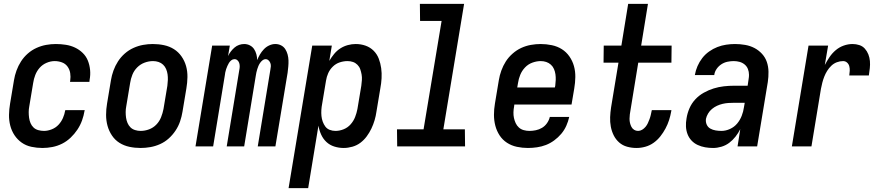

<svg xmlns="http://www.w3.org/2000/svg" viewBox="-20 -755 4540 990"><path d="M199 8Q170 8 142 2Q114 -4 92 -19.5Q70 -35 55 -57.5Q40 -80 33 -107Q26 -134 26.5 -163Q27 -192 32 -221L52 -341Q56 -366 65 -391Q74 -416 88.5 -438.5Q103 -461 123.5 -479Q144 -497 168.5 -508Q193 -519 218 -523.5Q243 -528 268 -528Q294 -528 319.5 -524Q345 -520 367 -509.5Q389 -499 406.5 -482Q424 -465 433 -442.5Q442 -420 444.5 -394.5Q447 -369 442 -343L441 -333H341L342 -339Q345 -359 342 -378Q339 -397 328 -412Q317 -427 299 -433.5Q281 -440 262 -440Q241 -440 220 -431Q199 -422 184.5 -405.5Q170 -389 162 -368.5Q154 -348 151 -327L131 -207Q128 -192 128 -177Q128 -162 130 -147.5Q132 -133 137.5 -120Q143 -107 153 -97.5Q163 -88 177.5 -84Q192 -80 207 -80Q226 -80 246.5 -88Q267 -96 281.5 -111.5Q296 -127 304.5 -146.5Q313 -166 316 -185L317 -187H417L416 -184Q412 -159 403 -134Q394 -109 379 -86.5Q364 -64 344 -45Q324 -26 300 -14Q276 -2 250 3Q224 8 199 8Z M705 8Q675 8 647 2Q619 -4 596 -18.5Q573 -33 557.5 -56Q542 -79 534.5 -106Q527 -133 527 -162.5Q527 -192 532 -221L552 -341Q556 -366 565 -391Q574 -416 588.5 -438.5Q603 -461 623.5 -479Q644 -497 668.5 -508Q693 -519 718 -523.5Q743 -528 768 -528Q798 -528 826 -522Q854 -516 877 -501.5Q900 -487 916 -464Q932 -441 939.5 -414Q947 -387 946.5 -357.5Q946 -328 941 -299L921 -179Q917 -154 908.5 -129Q900 -104 885 -81.5Q870 -59 850 -41Q830 -23 805.5 -12Q781 -1 755.5 3.5Q730 8 705 8ZM705 -80Q727 -80 748.5 -88Q770 -96 786 -112.5Q802 -129 810.5 -150.5Q819 -172 823 -193L843 -313Q845 -328 845.5 -343Q846 -358 844 -372Q842 -386 836.5 -399Q831 -412 821 -421.5Q811 -431 797.5 -435.5Q784 -440 769 -440Q747 -440 725.5 -432Q704 -424 687.5 -407.5Q671 -391 662.5 -369.5Q654 -348 651 -327L631 -207Q628 -192 628 -177Q628 -162 630 -148Q632 -134 637.5 -121Q643 -108 652.5 -98.5Q662 -89 676 -84.5Q690 -80 705 -80Z M988 0 1074 -520H1165L1156 -466Q1162 -479 1170.5 -490Q1179 -501 1189.5 -510Q1200 -519 1213 -523.5Q1226 -528 1239 -528Q1255 -528 1268.5 -521Q1282 -514 1290 -502Q1298 -490 1302 -475Q1306 -460 1306 -445Q1312 -460 1320.5 -474.5Q1329 -489 1341 -501.5Q1353 -514 1368.5 -521Q1384 -528 1399 -528H1400Q1416 -528 1429.5 -521Q1443 -514 1451 -501.5Q1459 -489 1463 -474Q1467 -459 1467.5 -443.5Q1468 -428 1466.5 -412Q1465 -396 1463 -380L1400 0H1309L1374 -395Q1376 -404 1376.5 -413Q1377 -422 1374 -430Q1371 -438 1364.5 -444Q1358 -450 1349 -450Q1341 -450 1333.5 -444Q1326 -438 1321 -430.5Q1316 -423 1312.5 -415Q1309 -407 1306.5 -398.5Q1304 -390 1302 -381.5Q1300 -373 1299 -365L1239 0H1149L1214 -395Q1216 -404 1216 -413Q1216 -422 1213.5 -430Q1211 -438 1204.5 -444Q1198 -450 1189 -450Q1180 -450 1172.5 -444Q1165 -438 1160.5 -430.5Q1156 -423 1152.5 -415Q1149 -407 1146 -398.5Q1143 -390 1141.5 -381.5Q1140 -373 1139 -365L1079 0Z M1468 215 1590 -520H1691L1678 -441Q1689 -460 1703 -477Q1717 -494 1735 -505.5Q1753 -517 1773.5 -522.5Q1794 -528 1814 -528Q1841 -528 1865 -519.5Q1889 -511 1906.5 -493.5Q1924 -476 1933 -452.5Q1942 -429 1945.5 -403.5Q1949 -378 1947.5 -351.5Q1946 -325 1941 -299L1921 -179Q1918 -157 1911.5 -135Q1905 -113 1895 -92Q1885 -71 1871 -52Q1857 -33 1838.5 -19Q1820 -5 1797 1.5Q1774 8 1752 8Q1727 8 1703.5 0.5Q1680 -7 1663 -23Q1646 -39 1636 -61Q1626 -83 1622 -107L1569 215ZM1710 -80Q1731 -80 1752 -88.5Q1773 -97 1788 -114Q1803 -131 1811 -151.5Q1819 -172 1823 -193L1843 -313Q1845 -328 1846 -342.5Q1847 -357 1844.5 -371Q1842 -385 1837.5 -398Q1833 -411 1823 -421Q1813 -431 1800 -435.5Q1787 -440 1772 -440Q1752 -440 1732 -433.5Q1712 -427 1696.5 -412Q1681 -397 1672.5 -378Q1664 -359 1661 -339L1641 -219Q1638 -204 1637 -188Q1636 -172 1637.5 -157Q1639 -142 1644 -128Q1649 -114 1657.5 -102.5Q1666 -91 1680 -85.5Q1694 -80 1710 -80Z M2378 0H2028L2027 -88H2164L2257 -647H2146L2145 -735H2373L2266 -88H2377Z M2702 8Q2673 8 2645 2Q2617 -4 2594 -19Q2571 -34 2556 -57Q2541 -80 2534 -107Q2527 -134 2527 -163Q2527 -192 2532 -221L2552 -341Q2556 -366 2565 -391Q2574 -416 2588 -438Q2602 -460 2623 -478.5Q2644 -497 2668 -508Q2692 -519 2717.5 -523.5Q2743 -528 2768 -528Q2797 -528 2825.5 -522Q2854 -516 2877 -501.5Q2900 -487 2916 -464Q2932 -441 2939.5 -414Q2947 -387 2946.5 -357.5Q2946 -328 2941 -299L2927 -216H2632L2631 -207Q2628 -192 2627.5 -176.5Q2627 -161 2630 -147Q2633 -133 2639 -120Q2645 -107 2655.5 -97.5Q2666 -88 2680.5 -84Q2695 -80 2710 -80Q2726 -80 2743 -83.5Q2760 -87 2775 -96Q2790 -105 2800.5 -120Q2811 -135 2815 -152H2915Q2910 -129 2900 -106.5Q2890 -84 2874 -65Q2858 -46 2837.5 -31Q2817 -16 2795 -7.5Q2773 1 2749 4.5Q2725 8 2702 8ZM2647 -304H2841L2843 -313Q2845 -328 2845.5 -343Q2846 -358 2844 -372Q2842 -386 2836.5 -399Q2831 -412 2820.5 -421.5Q2810 -431 2796.5 -435.5Q2783 -440 2768 -440Q2747 -440 2725 -432Q2703 -424 2687 -407Q2671 -390 2662.5 -369Q2654 -348 2651 -327Z M3262 8Q3237 8 3213.5 1.5Q3190 -5 3172.5 -20.5Q3155 -36 3144.5 -57Q3134 -78 3129.5 -102Q3125 -126 3126 -151Q3127 -176 3131 -202L3169 -432H3092L3093 -520H3184L3219 -735H3321L3286 -520H3443L3442 -432H3271L3231 -187Q3229 -176 3227.5 -165Q3226 -154 3226 -142.5Q3226 -131 3228.5 -120.5Q3231 -110 3236 -100.5Q3241 -91 3250 -85.5Q3259 -80 3270 -80Q3281 -80 3291 -86Q3301 -92 3308.5 -101Q3316 -110 3320.5 -120Q3325 -130 3329 -140.5Q3333 -151 3335.5 -162Q3338 -173 3340 -183L3341 -187H3442L3441 -181Q3437 -158 3430 -136Q3423 -114 3411.5 -92.5Q3400 -71 3385 -52Q3370 -33 3350.5 -19Q3331 -5 3308 1.5Q3285 8 3262 8Z M3657 8Q3636 8 3616 4.5Q3596 1 3577.5 -7.5Q3559 -16 3545.5 -30.5Q3532 -45 3525 -63.5Q3518 -82 3517 -102.5Q3516 -123 3520 -145Q3524 -171 3535 -196.5Q3546 -222 3565 -242.5Q3584 -263 3609 -277Q3634 -291 3660 -299Q3686 -307 3712.5 -310Q3739 -313 3765 -313H3835L3840 -347Q3841 -352 3841.5 -358Q3842 -364 3842 -369Q3842 -385 3836.5 -399Q3831 -413 3819.5 -422.5Q3808 -432 3793.5 -436Q3779 -440 3763 -440Q3747 -440 3730.5 -436.5Q3714 -433 3699.5 -423.5Q3685 -414 3675 -399.5Q3665 -385 3663 -369V-368H3563V-369Q3567 -392 3576.5 -414Q3586 -436 3601 -455.5Q3616 -475 3636.5 -489.5Q3657 -504 3679 -512.5Q3701 -521 3724 -524.5Q3747 -528 3770 -528Q3796 -528 3822 -523.5Q3848 -519 3870 -507.5Q3892 -496 3909 -477.5Q3926 -459 3934 -435.5Q3942 -412 3942.5 -385.5Q3943 -359 3939 -332L3884 0H3783L3797 -89Q3787 -69 3772.5 -50.5Q3758 -32 3740 -18.5Q3722 -5 3700 1.5Q3678 8 3657 8ZM3700 -80Q3722 -80 3744 -90Q3766 -100 3781 -118Q3796 -136 3804.5 -158Q3813 -180 3816 -202L3820 -225H3765Q3750 -225 3735.5 -224Q3721 -223 3706 -219.5Q3691 -216 3677 -209.5Q3663 -203 3651 -193Q3639 -183 3631 -169.5Q3623 -156 3620 -142Q3618 -126 3624 -112.5Q3630 -99 3642.5 -92Q3655 -85 3670 -82.5Q3685 -80 3700 -80Z M4063 0 4149 -520H4250L4233 -420Q4244 -441 4257.5 -461Q4271 -481 4289.5 -496.5Q4308 -512 4330.5 -520Q4353 -528 4376 -528Q4394 -528 4411 -522.5Q4428 -517 4439.5 -504Q4451 -491 4457.5 -474.5Q4464 -458 4465.5 -440Q4467 -422 4465 -403.5Q4463 -385 4460 -366H4359Q4361 -378 4361.5 -390.5Q4362 -403 4359 -414Q4356 -425 4347.5 -432.5Q4339 -440 4327 -440Q4311 -440 4295 -434Q4279 -428 4266.5 -416Q4254 -404 4245 -389.5Q4236 -375 4230 -359.5Q4224 -344 4220 -328.5Q4216 -313 4213 -297L4164 0Z"/></svg>

Font: Iosevka Semibold Oblique
Style: Regular
Weight: 600
Italic angle: -9°
Monospace: yes
Designer: Belleve Invis
Foundry: Belleve Invis
Version: Version 32.5.0; ttfautohint (v1.8.4)